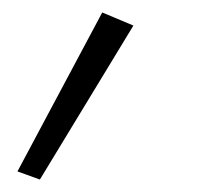

<svg xmlns="http://www.w3.org/2000/svg" viewBox="-20 -123 326 308"><path d="M144 -103 8 152 44 165 194 -82Z"/></svg>

Font: Jost* 300 Light Italic
Style: Italic
Weight: 300
Italic angle: -10°
Version: Version 3.200; ttfautohint (v0.97) -l 8 -r 50 -G 200 -x 14 -